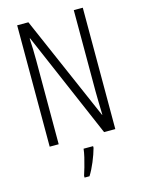

<svg xmlns="http://www.w3.org/2000/svg" viewBox="-136 -792 810 1091"><g transform="rotate(-15 268.5 -246.5)"><path d="M462 0H396L128 -623H125Q127 -592 128 -560.5Q129 -529 129 -493V0H76V-714H142L410 -98H412Q411 -137 410 -172.5Q409 -208 409 -234V-714H462ZM315 71Q305 107 288 148Q271 189 251 221H222V210Q228 192 236 164.5Q244 137 250.5 109Q257 81 259 61H315Z"/></g></svg>

Font: Noto Sans Hebrew ExtraCondensed Light
Style: Regular
Weight: 300
Width: 2
Designer: Monotype Design Team
Foundry: Monotype Imaging Inc.
Version: Version 2.004; ttfautohint (v1.8.4.7-5d5b)